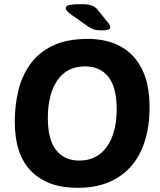

<svg xmlns="http://www.w3.org/2000/svg" viewBox="-20 -895 771 923"><path d="M471 -749Q445 -749 431.5 -753.5Q418 -758 403 -768L322 -825Q308 -835 302 -842.5Q296 -850 296 -856Q296 -868 315 -871.5Q334 -875 369 -875Q404 -875 421.5 -868.5Q439 -862 452 -845L500 -785Q506 -778 508 -772.5Q510 -767 510 -763Q510 -749 471 -749ZM352 8Q210 8 130.5 -71.5Q51 -151 51 -311Q51 -384 67 -454.5Q83 -525 122.5 -582.5Q162 -640 230.5 -674Q299 -708 403 -708Q492 -708 558.5 -672.5Q625 -637 662 -564Q699 -491 699 -378Q699 -261 660 -174Q621 -87 543.5 -39.5Q466 8 352 8ZM361 -123Q447 -123 494 -190Q541 -257 541 -370Q541 -475 501 -525.5Q461 -576 389 -576Q302 -576 256 -509Q210 -442 210 -329Q210 -222 250.5 -172.5Q291 -123 361 -123Z"/></svg>

Font: Asap
Style: Bold Italic
Weight: 700
Italic angle: -6°
Designer: Pablo Cosgaya
Foundry: Omnibus-Type
Version: Version 3.001; ttfautohint (v1.8.3)